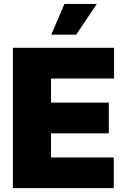

<svg xmlns="http://www.w3.org/2000/svg" viewBox="-20 -975 662 995"><path d="M569.6 0H46.9V-727.3H571V-568.2H244.3V-443.2H544V-284.1H244.3V-159.1H569.6ZM375 -795.5H245.7L313.9 -954.5H481.5Z"/></svg>

Font: Linik Sans Black
Style: Regular
Weight: 900
Designer: Fonts by Rasmus Andersson / Changes by Cristiano Sobral with parts from Marc Monis
Foundry: rsms
Version: Version 3.020; ttfautohint (v1.6)